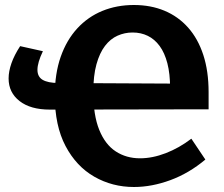

<svg xmlns="http://www.w3.org/2000/svg" viewBox="-20 -736 895 768"><path d="M515.8 12Q429.2 12 357.2 -29.2Q285.2 -70.4 242.2 -151.8Q199.2 -233.2 199.2 -353.8Q199.2 -441.6 222.8 -508.8Q246.4 -576 289.1 -622.4Q331.8 -668.8 389.5 -692.4Q447.2 -716 515.6 -716Q583 -716 637.9 -693.1Q692.8 -670.2 732.4 -625.7Q772 -581.2 793.2 -516.3Q814.4 -451.4 814.4 -367.4V-298.8L179.2 -297.6Q102 -297.6 58.2 -331.8Q14.4 -366 14.4 -422.2Q14.4 -450.4 25.8 -483Q37.2 -515.6 60.6 -551.4L151.6 -531.2Q129.8 -485.6 129.8 -456.8Q129.8 -428.8 150.7 -416.6Q171.6 -404.4 212.8 -404L675.8 -401.6L660.4 -383.2Q660.4 -440.8 649.5 -482.8Q638.6 -524.8 618.6 -552Q598.6 -579.2 571.2 -592.6Q543.8 -606 510.4 -606Q478.8 -606 450.2 -593.3Q421.6 -580.6 400 -552.4Q378.4 -524.2 365.8 -478.8Q353.2 -433.4 353.2 -367.4Q353.2 -275.4 376.9 -216.7Q400.6 -158 442.9 -130.4Q485.2 -102.8 540 -102.8Q589.8 -102.8 643.2 -123.4Q696.6 -144 745.4 -181.2L801.4 -97.8Q736.2 -43 661.6 -15.5Q587 12 515.8 12Z"/></svg>

Font: Bitter Thin
Style: Regular
Weight: 100
Designer: Sol Matas, and Bitter project Authors
Foundry: Sol Matas
Version: Version 2.002